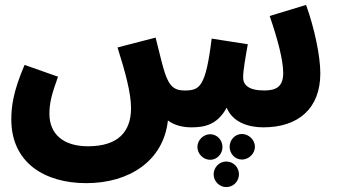

<svg xmlns="http://www.w3.org/2000/svg" viewBox="-20 -513 1374 781"><path d="M331 232C505 232 645 142 663 -23C692 -1 729 5 758 5C812 5 864 -5 902 -75C926 -17 988 5 1051 5C1193 5 1283 -71 1283 -215C1283 -285 1259 -399 1225 -493L1077 -448C1109 -355 1132 -269 1132 -216C1132 -161 1104 -145 1055 -145C989 -145 969 -169 969 -198C969 -227 979 -283 988 -333L841 -356C817 -161 793 -146 735 -145C693 -144 670 -157 650 -218C643 -239 632 -283 613 -360L458 -320C489 -222 513 -136 513 -73C513 24 459 82 338 82C236 82 181 31 181 -50C181 -94 190 -129 216 -201L80 -249C33 -140 26 -78 26 -27C26 149 162 232 331 232ZM964 32C936 32 914 56 914 84C914 112 936 136 964 136C992 136 1017 112 1017 84C1017 56 992 32 964 32ZM835 33C807 33 783 57 783 85C783 113 807 137 835 137C863 137 885 113 885 85C885 57 863 33 835 33ZM900 144C872 144 849 168 849 196C849 224 872 248 900 248C930 248 952 224 952 196C952 168 930 144 900 144Z"/></svg>

Font: Noto Sans Arabic UI SmCn XBd
Style: Regular
Weight: 800
Width: 4
Designer: Monotype Design Team, Nadine Chahine and Nizar Qandah
Foundry: Monotype Imaging Inc.
Version: Version 2.010